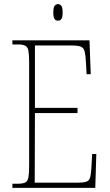

<svg xmlns="http://www.w3.org/2000/svg" viewBox="-20 -909 530 929"><path d="M40 0V-20H65Q90 -20 102 -26Q114 -32 117.5 -51Q121 -70 121 -108V-606Q121 -645 117.5 -663.5Q114 -682 102 -688Q90 -694 65 -694H40V-714H413L419 -550H399L396 -606Q394 -643 389.5 -660.5Q385 -678 370.5 -683.5Q356 -689 325 -689H149V-387H355V-362H149L148 -25H354Q384 -25 398 -30Q412 -35 416 -49.5Q420 -64 422 -94L426 -164H446L441 0ZM260 -809Q250 -809 244 -817Q238 -825 238 -849Q238 -872 244 -880.5Q250 -889 260 -889Q271 -889 277 -880.5Q283 -872 283 -849Q283 -825 277 -817Q271 -809 260 -809Z"/></svg>

Font: Noto Serif Tamil Condensed Thin
Style: Italic
Weight: 100
Width: 3
Italic angle: -12°
Designer: Indian Type Foundry, Tom Grace, and the Monotype Design Team
Foundry: Monotype Imaging Inc.
Version: Version 2.003; ttfautohint (v1.8.4.7-5d5b)